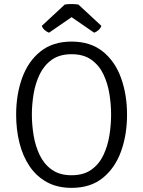

<svg xmlns="http://www.w3.org/2000/svg" viewBox="-20 -896 692 928"><path d="M134 -342Q134 -293 142.5 -241.5Q151 -190 172 -146.2Q193 -102.5 230.5 -75.8Q268 -49 326 -49Q384 -49 421.5 -75.8Q459 -102.5 479.8 -146.2Q500.5 -190 508.8 -241.5Q517 -293 517 -342Q517 -391 508.8 -442.2Q500.5 -493.5 479.8 -537Q459 -580.5 421.5 -607.2Q384 -634 326 -634Q268 -634 230.5 -607.2Q193 -580.5 172 -537Q151 -493.5 142.5 -442.2Q134 -391 134 -342ZM58 -342Q58 -439 87 -519.2Q116 -599.5 175.5 -647.2Q235 -695 326 -695Q417.5 -695 477 -647Q536.5 -599 565.2 -518.8Q594 -438.5 594 -342Q594 -244.5 565 -164.2Q536 -84 476.8 -36Q417.5 12 326 12Q257 12 206.5 -15.8Q156 -43.5 123 -92.5Q90 -141.5 74 -205.5Q58 -269.5 58 -342ZM359 -874 470 -771Q465.5 -758.5 455.2 -749.8Q445 -741 435 -738L326 -813L217 -738Q207.5 -741 197 -749.8Q186.5 -758.5 182 -771L293 -874Q308 -876.5 326 -876.5Q344 -876.5 359 -874Z"/></svg>

Font: Signika Negative Light Light
Style: Regular
Weight: 300
Version: Version 2.001